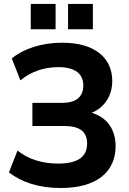

<svg xmlns="http://www.w3.org/2000/svg" viewBox="-20 -947 656 978"><path d="M290 10.7C476.1 10.7 568.8 -74.7 568.8 -201.7C568.8 -288.6 525.4 -348.6 447.3 -372.6C512.2 -399.4 551.8 -459 551.8 -534.7C551.8 -650.4 464.8 -729.5 296.9 -729.5C190.9 -729.5 99.1 -698.2 40 -649.4L84 -537.6C136.7 -582 204.1 -605 277.8 -605C365.2 -605 404.3 -568.8 404.3 -512.2C404.3 -453.6 369.1 -422.9 293.5 -422.9H145V-305.2H308.1C386.7 -305.2 423.8 -275.4 423.8 -215.8C423.8 -147.5 375 -113.8 276.9 -113.8C193.4 -113.8 122.6 -136.7 69.3 -180.2L25.4 -68.8C90.8 -18.6 177.7 10.7 290 10.7ZM263.2 -797.9V-926.8H136.7V-797.9ZM453.1 -797.9V-926.8H326.7V-797.9Z"/></svg>

Font: Winston
Style: Bold
Weight: 700
Designer: Vernon Adams, Kim Jin-seong, David Berlow, Cristiano Sobral
Foundry: The Winston Project Authors
Version: Version 3.004